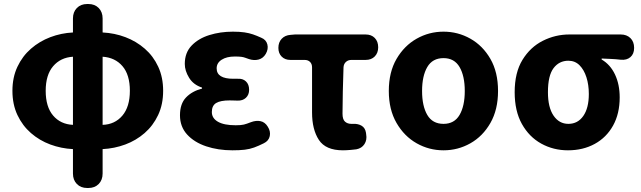

<svg xmlns="http://www.w3.org/2000/svg" viewBox="-20 -736 3197 958"><path d="M344 -113V-453Q282 -449 245 -405.5Q208 -362 208 -283Q208 -203 245 -159.5Q282 -116 344 -113ZM415 202Q383 202 363.5 182Q344 162 344 130V8Q285 5 231 -15Q177 -35 134.5 -72Q92 -109 67 -162Q42 -215 42 -283Q42 -350 67 -403Q92 -456 134.5 -493Q177 -530 231 -550.5Q285 -571 344 -574V-644Q344 -676 363.5 -696Q383 -716 415 -716H421Q453 -716 472.5 -696Q492 -676 492 -644V-574Q552 -571 606 -550.5Q660 -530 702.5 -493Q745 -456 769.5 -403Q794 -350 794 -283Q794 -215 769 -162Q744 -109 701.5 -72Q659 -35 605 -15Q551 5 492 8V130Q492 162 472.5 182Q453 202 421 202ZM492 -453V-113Q553 -115 590.5 -159Q628 -203 628 -283Q628 -363 591 -406Q554 -449 492 -453Z M1140 14Q1068 14 1008.5 -6Q949 -26 913.5 -65Q878 -104 878 -161Q878 -218 908 -249.5Q938 -281 988 -294V-299Q945 -313 923.5 -348Q902 -383 902 -417Q902 -473 936 -508.5Q970 -544 1024.5 -561Q1079 -578 1142 -578Q1176 -578 1199.5 -574.5Q1223 -571 1242 -564.5Q1261 -558 1283 -548Q1308 -538 1314 -514.5Q1320 -491 1306 -467Q1293 -445 1270.5 -439Q1248 -433 1223 -441Q1211 -445 1203 -448Q1195 -451 1184 -452.5Q1173 -454 1151 -454Q1111 -454 1086 -438Q1061 -422 1061 -395Q1061 -343 1144 -343Q1152 -343 1157.5 -343Q1163 -343 1165 -343Q1191 -345 1207 -330Q1223 -315 1223 -288Q1223 -263 1207 -248Q1191 -233 1165 -234Q1161 -234 1148 -234.5Q1135 -235 1126 -235Q1080 -235 1058.5 -222Q1037 -209 1037 -177Q1037 -146 1067.5 -128.5Q1098 -111 1156 -111Q1183 -111 1197 -114.5Q1211 -118 1231 -126Q1257 -136 1279.5 -131.5Q1302 -127 1316 -104Q1331 -81 1326 -57Q1321 -33 1296 -21Q1270 -8 1248 0Q1226 8 1201 11Q1176 14 1140 14Z M1691 14Q1605 14 1571 -38Q1537 -90 1537 -175V-400Q1537 -417 1527 -427Q1517 -437 1500 -437H1429Q1402 -437 1385.5 -453.5Q1369 -470 1369 -497Q1369 -525 1385.5 -542.5Q1402 -560 1429 -562L1452 -564H1804Q1833 -564 1850 -546.5Q1867 -529 1867 -500Q1867 -472 1850 -454.5Q1833 -437 1804 -437H1733Q1717 -437 1706 -427Q1695 -417 1694 -400Q1692 -336 1690.5 -279Q1689 -222 1689 -169Q1689 -140 1701.5 -129Q1714 -118 1733 -118Q1739 -118 1740.5 -118Q1742 -118 1743 -118Q1767 -119 1784.5 -108.5Q1802 -98 1806 -74L1807 -66Q1812 -38 1798.5 -17Q1785 4 1758 9Q1753 10 1730 12Q1707 14 1691 14Z M2193 14Q2121 14 2059 -21Q1997 -56 1958.5 -122.5Q1920 -189 1920 -282Q1920 -376 1958.5 -442Q1997 -508 2059 -543Q2121 -578 2193 -578Q2265 -578 2327 -543Q2389 -508 2427 -442Q2465 -376 2465 -282Q2465 -189 2427 -122.5Q2389 -56 2327 -21Q2265 14 2193 14ZM2193 -118Q2247 -118 2273 -162.5Q2299 -207 2299 -282Q2299 -357 2273 -401.5Q2247 -446 2193 -446Q2138 -446 2112 -401.5Q2086 -357 2086 -282Q2086 -207 2112 -162.5Q2138 -118 2193 -118Z M2814 14Q2741 14 2680.5 -19.5Q2620 -53 2584 -117.5Q2548 -182 2548 -276Q2548 -374 2587 -437.5Q2626 -501 2688.5 -532.5Q2751 -564 2821 -564H3077Q3107 -564 3125.5 -546Q3144 -528 3144 -497Q3144 -467 3125.5 -451Q3107 -435 3077 -438Q3062 -440 3052 -440.5Q3042 -441 3027 -442Q3012 -443 2982 -444V-439Q3025 -414 3048.5 -364.5Q3072 -315 3072 -250Q3072 -169 3039 -109.5Q3006 -50 2947.5 -18Q2889 14 2814 14ZM2816 -118Q2863 -118 2890.5 -157.5Q2918 -197 2918 -267Q2918 -313 2906 -350.5Q2894 -388 2871.5 -410.5Q2849 -433 2816 -433Q2770 -433 2742 -396Q2714 -359 2714 -276Q2714 -200 2742 -159Q2770 -118 2816 -118Z"/></svg>

Font: Chiron GoRound TC EB
Style: Regular
Weight: 700
Designer: Ryoko NISHIZUKA 西塚涼子 (kana, bopomofo & ideographs); Paul D. Hunt (Latin, Greek & Cyrillic); Sandoll Communications 산돌커뮤니
Foundry: Adobe
Version: Version 1.000;hotconv 1.1.1;makeotfexe 2.6.0